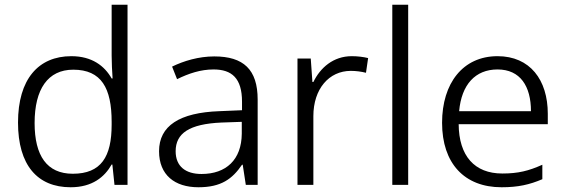

<svg xmlns="http://www.w3.org/2000/svg" viewBox="-20 -780 2385 810"><path d="M278 10C369 10 421 -33 451 -86H454L463 0H518V-760H451V-545C451 -518 453 -476 455 -449H451C421 -502 368 -543 281 -543C142 -543 56 -446 56 -263C56 -83 138 10 278 10ZM287 -47C178 -47 126 -123 126 -261C126 -404 182 -486 289 -486C408 -486 451 -408 451 -266V-254C451 -119 407 -47 287 -47Z M884 -542C818 -542 755 -523 706 -499L727 -446C776 -470 826 -487 881 -487C958 -487 1001 -450 1001 -351V-315L906 -311C737 -305 651 -249 651 -142C651 -42 717 10 817 10C913 10 960 -25 1001 -85H1004L1017 0H1067V-360C1067 -487 1007 -542 884 -542ZM914 -263 1000 -266V-216C999 -106 934 -46 830 -46C763 -46 721 -78 721 -142C721 -218 779 -257 914 -263Z M1464 -543C1386 -543 1331 -494 1302 -434H1298L1291 -533H1235V0H1302V-290C1302 -405 1368 -481 1460 -481C1482 -481 1504 -478 1524 -473L1533 -535C1513 -540 1488 -543 1464 -543Z M1702 0V-760H1635V0Z M2079 -543C1933 -543 1845 -429 1845 -262C1845 -91 1939 10 2096 10C2166 10 2214 -1 2268 -24V-85C2210 -59 2166 -48 2099 -48C1982 -48 1916 -122 1915 -256H2291V-300C2291 -443 2216 -543 2079 -543ZM2079 -487C2175 -487 2220 -416 2220 -311H1917C1927 -423 1985 -487 2079 -487Z"/></svg>

Font: Noto Kufi Arabic Light
Style: Regular
Weight: 300
Designer: Monotype Design Team, David Williams, Khaled Hosny
Foundry: Google LLC
Version: Version 2.109